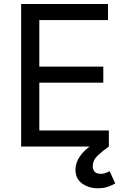

<svg xmlns="http://www.w3.org/2000/svg" viewBox="-20 -748 641 980"><path d="M87.9 0V-727.5H531.2V-645.5H180.7V-408.2H507.3V-326.2H180.7V-82H535.6V0ZM480 212.9Q432.6 212.9 398.9 188.5Q365.2 164.1 365.2 118.2Q365.2 83.5 387 51.3Q408.7 19 448.7 -7.8L535.6 0Q503.4 22.5 478.5 46.1Q453.6 69.8 453.6 100.6Q453.6 118.7 463.6 128.9Q473.6 139.2 494.1 139.2Q507.8 139.2 519 135Q530.3 130.9 539.6 125.5L568.4 188.5Q553.7 196.8 532 204.8Q510.3 212.9 480 212.9Z"/></svg>

Font: Inter Variable
Style: Regular
Weight: 400
Designer: Rasmus Andersson
Foundry: rsms
Version: Version 4.001;git-9221beed3